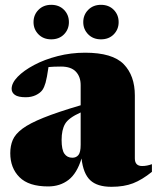

<svg xmlns="http://www.w3.org/2000/svg" viewBox="-20 -740 634 776"><path d="M594 -45.5Q554.5 -13.5 517.8 0.8Q481 15 430.5 15Q373 15 344.8 -11.5Q316.5 -38 309.5 -99.5Q291 -39 256.8 -12.8Q222.5 13.5 174.5 13.5Q96 13.5 58.8 -23.8Q21.5 -61 21.5 -121Q21.5 -150.5 31.5 -174.2Q41.5 -198 70.5 -219.8Q99.5 -241.5 156 -264.2Q212.5 -287 306 -314.5V-396Q306 -430 286.5 -450.5Q267 -471 226.5 -471Q197 -471 176 -469Q169.5 -424 164.2 -405.8Q159 -387.5 151.5 -376.5Q142.5 -364 124.8 -355.5Q107 -347 84 -347Q53.5 -347 40.2 -356.5Q27 -366 27 -381Q27 -404.5 51.5 -429.8Q76 -455 117.8 -477.2Q159.5 -499.5 213 -513.2Q266.5 -527 324 -527Q434.5 -527 479.8 -480.8Q525 -434.5 525 -354V-100Q525 -69 554.5 -69Q574 -69 594 -76.5ZM229 -174.5Q229 -135 240.2 -118.8Q251.5 -102.5 272.5 -102.5Q288 -102.5 297 -113.5Q306 -124.5 306 -154.5V-285.5Q257 -263.5 243 -239.2Q229 -215 229 -174.5ZM187 -581Q155.5 -581 135.5 -601.2Q115.5 -621.5 115.5 -650.5Q115.5 -680 135.5 -700.2Q155.5 -720.5 187 -720.5Q219 -720.5 238.8 -700.2Q258.5 -680 258.5 -650.5Q258.5 -621.5 238.8 -601.2Q219 -581 187 -581ZM388 -581Q356.5 -581 336.5 -601.2Q316.5 -621.5 316.5 -650.5Q316.5 -680 336.5 -700.2Q356.5 -720.5 388 -720.5Q420 -720.5 439.8 -700.2Q459.5 -680 459.5 -650.5Q459.5 -621.5 439.8 -601.2Q420 -581 388 -581Z"/></svg>

Font: Newsreader 72pt ExtraBold
Style: Regular
Weight: 800
Designer: Hugues Gentile
Foundry: Production Type
Version: Version 1.003; ttfautohint (v1.8.3)